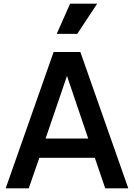

<svg xmlns="http://www.w3.org/2000/svg" viewBox="-20 -1029 732 1049"><path d="M11 0H137L195 -167H498L555 0H681L419 -745H273ZM229 -272 346 -614 462 -272ZM290 -844H402L511 -1009H363Z"/></svg>

Font: Mluvka SemiBold
Style: Regular
Weight: 600
Designer: Modified by Jiří Krblich, Original typeface by Gumpita Rahayu
Foundry: Gumpita Rahayu & Jiří Krblich
Version: Version 2.000;Glyphs 3.1.1 (3134)